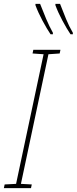

<svg xmlns="http://www.w3.org/2000/svg" viewBox="-77 -971 396 991"><path d="M-57 0 -53 -19 6 -22 148 -691 91 -695 95 -714H235L231 -695L173 -691L31 -22L87 -19L83 0ZM184 -794H196V-802Q177 -836 161.5 -873Q146 -910 130 -951H106V-944Q120 -906 142.5 -864Q165 -822 184 -794ZM287 -794H299V-802Q279 -836 264 -873Q249 -910 233 -951H209V-944Q223 -906 245.5 -864Q268 -822 287 -794Z"/></svg>

Font: Noto Sans Display Condensed Thin
Style: Italic
Weight: 250
Width: 3
Italic angle: -12°
Designer: Monotype Design Team
Foundry: Monotype Imaging Inc.
Version: Version 1.900